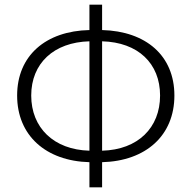

<svg xmlns="http://www.w3.org/2000/svg" viewBox="-20 -774 816 818"><path d="M415 -598C568 -594 662 -504 662 -367C662 -230 568 -136 415 -132ZM361 -132C209 -136 113 -230 113 -367C113 -504 209 -594 361 -598ZM415 -754H361V-646C175 -642 53 -537 53 -367C53 -197 175 -88 361 -83V24H415V-83C602 -88 723 -197 723 -367C723 -537 602 -641 415 -646Z"/></svg>

Font: Source Han Sans SC Light
Style: Regular
Weight: 300
Designer: Ryoko NISHIZUKA (kana & ideographs); Paul D. Hunt (Latin, Greek & Cyrillic); Wenlong ZHANG (bopomofo); Sandoll Communica
Foundry: Adobe Systems Incorporated
Version: Version 1.004;PS 1.004;hotconv 1.0.82;makeotf.lib2.5.63406